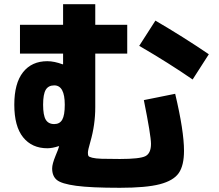

<svg xmlns="http://www.w3.org/2000/svg" viewBox="-20 -828 1040 913"><path d="M75 -710H280V-808H433V-710H585V-573H433V-318Q433 -235 410 -155Q398 -114 398 -102Q398 -91 400.5 -86.5Q403 -82 418.5 -78Q434 -74 463.5 -73Q493 -72 550 -72Q645 -72 671.5 -85.5Q698 -99 698 -144Q698 -183 664 -352L813 -382Q855 -205 855 -111Q855 -41 830 -5Q805 31 740 48Q675 65 550 65Q412 65 342 55.5Q272 46 250 27.5Q228 9 228 -27Q228 -48 244 -87Q258 -120 261 -132L259 -133Q229 -123 205 -123Q132 -123 90 -175Q48 -227 48 -330Q48 -432 89.5 -484.5Q131 -537 205 -537Q238 -537 278 -522L280 -523V-573H75ZM642 -610 719 -730Q854 -651 973 -570L896 -450Q783 -528 642 -610ZM238 -238Q264 -238 276 -259Q288 -280 288 -330Q288 -422 238 -422Q210 -422 197.5 -401Q185 -380 185 -330Q185 -280 197.5 -259Q210 -238 238 -238Z"/></svg>

Font: M PLUS 1p ExtraBold
Style: Regular
Weight: 800
Version: Version 1.062